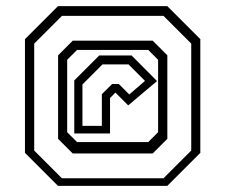

<svg xmlns="http://www.w3.org/2000/svg" viewBox="-20 -734 731 623"><path d="M168 -131 61 -238V-607L168 -714H523L630 -607V-238L523 -131ZM181 -155.5H510.5L600.5 -245.5V-592.5L510.5 -682.5H181L91 -592.5V-245.5ZM216 -236 168.5 -283.5V-554.5L216 -602H475.5L523 -554.5V-283.5L475.5 -236ZM230 -273H461L493 -305V-540L461 -572H230L198 -540V-305ZM221 -301V-473L302 -554H407L489.5 -471L396 -392L350 -438H359L337 -416V-301ZM247.5 -325.5H310.5V-428.5L344 -461.5H365.5L399.5 -427.5L450.5 -471.5L397 -525H312.5L247.5 -460Z"/></svg>

Font: Tourney Thin Light
Style: Regular
Weight: 300
Version: Version 1.015